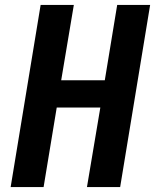

<svg xmlns="http://www.w3.org/2000/svg" viewBox="-20 -755 640 775"><path d="M23 0 144 -735H278L227 -431H403L453 -735H586L465 0H331L385 -321H209L156 0Z"/></svg>

Font: Iosevka Curly XBdEx
Style: Italic
Weight: 800
Width: 7
Italic angle: -9°
Monospace: yes
Designer: Belleve Invis
Foundry: Belleve Invis
Version: Version 11.1.0; ttfautohint (v1.8.3)